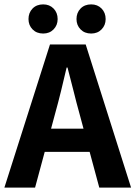

<svg xmlns="http://www.w3.org/2000/svg" viewBox="-25 -856 618 876"><path d="M-5 0 203 -653H366L573 0H428L384 -163H179L135 0ZM226 -336 208 -269H356L338 -336Q324 -386 310.5 -441Q297 -496 283 -548H279Q267 -496 253.5 -441Q240 -386 226 -336ZM391 -703Q361 -703 342.5 -722Q324 -741 324 -769Q324 -798 342.5 -817Q361 -836 391 -836Q420 -836 438.5 -817Q457 -798 457 -769Q457 -741 438.5 -722Q420 -703 391 -703ZM172 -703Q142 -703 123.5 -722Q105 -741 105 -769Q105 -798 123.5 -817Q142 -836 172 -836Q201 -836 219.5 -817Q238 -798 238 -769Q238 -741 219.5 -722Q201 -703 172 -703Z"/></svg>

Font: Assistant
Style: Bold
Weight: 700
Designer: Hebrew By Ben Nathan, Latin by Paul Hunt
Version: Version 3.000